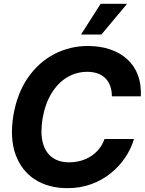

<svg xmlns="http://www.w3.org/2000/svg" viewBox="-20 -979 761 1009"><path d="M334.5 9.8Q235.4 9.8 164.3 -35.4Q93.3 -80.6 62 -166.3Q30.8 -252 50.3 -372.6Q70.3 -489.7 127.2 -571.3Q184.1 -652.8 265.9 -695.1Q347.7 -737.3 441.4 -737.3Q506.3 -737.3 558.8 -719.5Q611.3 -701.7 648.7 -667.7Q686 -633.8 704.6 -584.7Q723.1 -535.6 720.2 -472.7H567.9Q567.9 -502.9 559.3 -526.9Q550.8 -550.8 534.2 -567.4Q517.6 -584 493.4 -592.8Q469.2 -601.6 439 -601.6Q380.9 -601.6 332.3 -572.3Q283.7 -543 250.2 -487.8Q216.8 -432.6 203.6 -355Q191.4 -279.3 205.1 -228.5Q218.8 -177.7 254.2 -151.9Q289.6 -126 342.8 -126Q375.5 -126 404.8 -134.3Q434.1 -142.6 458.5 -158.4Q482.9 -174.3 501 -197Q519 -219.7 529.3 -248.5H684.1Q669.4 -198.2 638.7 -152.1Q607.9 -106 563 -69.3Q518.1 -32.7 460.4 -11.5Q402.8 9.8 334.5 9.8ZM405.8 -797.4 508.8 -959H647.9L512.7 -797.4Z"/></svg>

Font: Inter Tight
Style: Bold Italic
Weight: 700
Italic angle: -9.39999°
Designer: Rasmus Andersson
Foundry: rsms
Version: Version 3.004